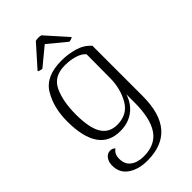

<svg xmlns="http://www.w3.org/2000/svg" viewBox="-282 -783 1098 1098"><g transform="rotate(-45 267.0 -233.5)"><path d="M51 114Q51 83 66 63.5Q81 44 103 44Q124 44 134 57Q107 75 107 114Q107 159 137.5 181.5Q168 204 216 204Q310 204 353.5 140.5Q397 77 397 -52V-118Q378 -59 333 -26Q288 7 224 7Q48 7 48 -248Q48 -358 95.5 -437.5Q143 -517 270 -517Q323 -517 373.5 -502.5Q424 -488 456 -451V-45Q456 236 214 236Q144 236 97.5 204.5Q51 173 51 114ZM397 -248 398 -441Q380 -462 344.5 -473Q309 -484 265 -484Q175 -484 143 -414.5Q111 -345 111 -242Q111 -132 142 -81.5Q173 -31 237 -31Q320 -31 358 -97Q396 -163 397 -248ZM132 -571 247 -700Q256 -703 271 -703Q283 -703 292 -700L407 -571Q404 -567 394.5 -564Q385 -561 379 -561L270 -651L161 -561Q154 -561 143.5 -564Q133 -567 132 -571Z"/></g></svg>

Font: Arima Madurai Light
Style: Regular
Weight: 300
Designer: Joana Correia and Natanael Gama
Foundry: NDISCOVER
Version: Version 1.019